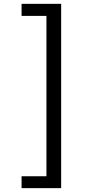

<svg xmlns="http://www.w3.org/2000/svg" viewBox="-20 -848 483 995"><path d="M91.8 65.4H220.7V-765.6H91.8V-828.1H296.9V127H91.8Z"/></svg>

Font: Batunionen A1
Style: Regular
Weight: 400
Designer: HanYang I&C Co.,Ltd.
Foundry: HanYang I&C Co.,Ltd.
Version: Version 2.50; ttfautohint (v1.6)